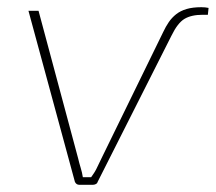

<svg xmlns="http://www.w3.org/2000/svg" viewBox="-20 -513 599 533"><path d="M200 0Q196 0 193 -2Q190 -4 188 -8L59 -483H87L197 -73Q200 -60 204 -47Q208 -34 210 -21H233Q239 -30 241.5 -33.5Q244 -37 248 -45Q252 -53 262 -74L433 -424Q440 -439 448.5 -451.5Q457 -464 469 -473.5Q481 -483 498 -488Q515 -493 539 -493Q544 -493 549.5 -492.5Q555 -492 559 -491L557 -472Q554 -472 550.5 -472Q547 -472 543 -472Q511 -472 492 -460.5Q473 -449 456 -414L251 -8Q250 -4 246 -2Q242 0 238 0Z"/></svg>

Font: Exo 2 Thin
Style: Italic
Weight: 250
Italic angle: -8°
Designer: Natanael Gama
Foundry: Natanael Gama
Version: Version 2.010